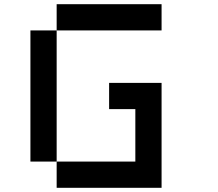

<svg xmlns="http://www.w3.org/2000/svg" viewBox="-20 -895 1040 915"><path d="M250 -875H750V-750H250ZM250 -750V-125H125V-750ZM250 -125H625V-375H500V-500H750V0H250Z"/></svg>

Font: Dogica
Style: Regular
Weight: 400
Monospace: yes
Designer: Roberto Mocci
Version: Version 001.012